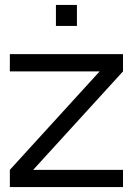

<svg xmlns="http://www.w3.org/2000/svg" viewBox="-20 -760 560 780"><path d="M207.2 -654.7V-740H292.5V-654.7ZM20 0V-70L384.8 -470H20V-540H479.7V-470L114.8 -70H479.7V0Z"/></svg>

Font: Vela Sans GX ExtLt
Style: Regular
Weight: 200
Designer: Principal design: Mikhail Sharanda - project Manrope.
Design modification: Ravid Balaliev
Foundry: Mikhail Sharanda
Version: Version 1.001